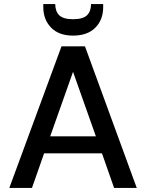

<svg xmlns="http://www.w3.org/2000/svg" viewBox="-20 -929 723 949"><path d="M26 0 284 -700H400L656 0H544L484 -171H198L138 0ZM228 -255H454L341 -574ZM341 -753Q271 -753 232.5 -792.5Q194 -832 194 -894V-909H253Q253 -873 273 -853.5Q293 -834 341 -834Q390 -834 410 -853.5Q430 -873 430 -909H490V-894Q490 -831 451 -792Q412 -753 341 -753Z"/></svg>

Font: DeepMind Sans Medium
Style: Regular
Weight: 500
Designer: Jonny Pinhorn / Modifications: Colophon Foundry
Foundry: Colophon Foundry
Version: Version 1.002; ttfautohint (v1.8.2)